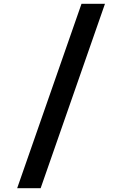

<svg xmlns="http://www.w3.org/2000/svg" viewBox="-20 -843 640 1006"><path d="M70 143 407 -823H530L193 143Z"/></svg>

Font: R Plex Mono
Style: Bold
Weight: 700
Monospace: yes
Designer: Belleve Invis
Foundry: Belleve Invis
Version: Version 31.8.0